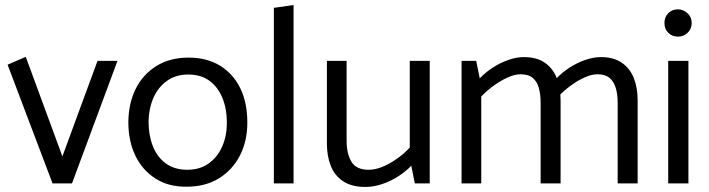

<svg xmlns="http://www.w3.org/2000/svg" viewBox="-20 -726 2807 760"><path d="M265 0 445 -485H366L227 -107L82 -501L10 -470L188 0Z M719 13Q647 14 595 -19.5Q543 -53 515.5 -110.5Q488 -168 488 -244Q489 -318 517.5 -375Q546 -432 599.5 -465Q653 -498 726 -498Q799 -498 851 -466Q903 -434 931 -377Q959 -320 959 -241Q959 -167 929.5 -110Q900 -53 846.5 -20Q793 13 719 13ZM721 -54Q771 -54 806 -79Q841 -104 859.5 -146Q878 -188 878 -240Q878 -295 860.5 -338Q843 -381 809.5 -406Q776 -431 725 -431Q676 -431 641 -406Q606 -381 587.5 -339Q569 -297 568 -245Q568 -191 585 -147.5Q602 -104 636.5 -79Q671 -54 721 -54Z M1142 0V-706L1064 -695V0Z M1602 -485V-142Q1580 -118 1551 -97.5Q1522 -77 1493.5 -65.5Q1465 -54 1439 -54Q1390 -54 1371 -86Q1352 -118 1352 -168V-485H1274V-157Q1274 -108 1289.5 -69Q1305 -30 1339 -8Q1373 14 1426 14Q1458 14 1491.5 3Q1525 -8 1555.5 -27.5Q1586 -47 1608 -70L1622 0H1681V-485Z M1885 0V-344Q1909 -369 1936.5 -388.5Q1964 -408 1991 -420Q2018 -432 2040 -432Q2072 -432 2089 -417.5Q2106 -403 2113 -377.5Q2120 -352 2120 -318V0H2199V-329Q2199 -378 2184 -416.5Q2169 -455 2137 -477.5Q2105 -500 2053 -500Q2025 -500 1993 -489Q1961 -478 1931.5 -459Q1902 -440 1879 -416L1865 -485H1807V0ZM2190 -344Q2214 -369 2241 -388.5Q2268 -408 2295 -420Q2322 -432 2345 -432Q2376 -432 2393 -417.5Q2410 -403 2417.5 -377.5Q2425 -352 2425 -318V0H2504V-329Q2504 -378 2489 -416.5Q2474 -455 2441.5 -477.5Q2409 -500 2358 -500Q2330 -500 2297.5 -489Q2265 -478 2235.5 -459Q2206 -440 2183 -416Z M2705 0V-485H2625V0ZM2664 -581Q2686 -581 2702 -596.5Q2718 -612 2718 -635Q2718 -658 2701.5 -673.5Q2685 -689 2663 -689Q2640 -689 2625 -673.5Q2610 -658 2610 -635Q2610 -612 2625 -596.5Q2640 -581 2664 -581Z"/></svg>

Font: Catamaran
Style: Regular
Weight: 400
Designer: Pria Ravichandran
Version: Version 2.000